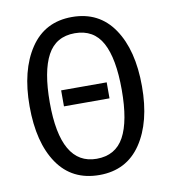

<svg xmlns="http://www.w3.org/2000/svg" viewBox="-80 -770 761 851"><g transform="rotate(-10 300.0 -344.5)"><path d="M553 -344Q553 -183 487.5 -86Q422 11 300 11Q177 11 112 -84Q47 -179 47 -343Q47 -504 112.5 -602Q178 -700 300 -700Q422 -700 487.5 -603.5Q553 -507 553 -344ZM138 -343Q138 -62 300 -62Q385 -62 423.5 -132.5Q462 -203 462 -344Q462 -485 423.5 -556Q385 -627 300 -627Q215 -627 176.5 -555.5Q138 -484 138 -343ZM402 -316H197V-388H402Z"/></g></svg>

Font: Fira Mono
Style: Regular
Weight: 400
Designer: Carrois Corporate & Edenspiekermann AG
Foundry: Carrois Corporate GbR & Edenspiekermann AG
Version: Version 3.206;PS 003.206;hotconv 1.0.70;makeotf.lib2.5.58329